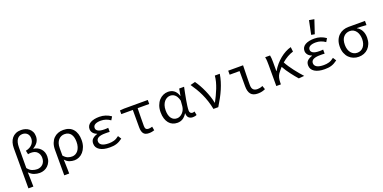

<svg xmlns="http://www.w3.org/2000/svg" viewBox="-12 -1821 6024 3022"><g transform="rotate(-20 3000.0 -310.0)"><path d="M93 179V-495Q93 -544 105.5 -586Q118 -628 143 -658.5Q168 -689 206 -706.5Q244 -724 295 -724Q332 -724 366 -713.5Q400 -703 426.5 -681.5Q453 -660 469 -627.5Q485 -595 485 -551Q485 -497 458 -456Q431 -415 379 -385V-381Q454 -370 499 -320Q544 -270 544 -193Q544 -144 527.5 -106Q511 -68 483.5 -41.5Q456 -15 420.5 -1.5Q385 12 347 12Q300 12 254 -4Q208 -20 170 -62Q172 0 173.5 58.5Q175 117 176 179ZM327 -57Q355 -57 379.5 -66.5Q404 -76 422.5 -94Q441 -112 451.5 -138.5Q462 -165 462 -198Q462 -256 427 -295Q392 -334 321 -334Q295 -334 271 -328L258 -391Q298 -399 325.5 -415Q353 -431 370.5 -452Q388 -473 396 -497Q404 -521 404 -545Q404 -573 395.5 -594Q387 -615 372 -629Q357 -643 337.5 -650Q318 -657 296 -657Q239 -657 206.5 -613Q174 -569 173 -480Q172 -392 171.5 -306.5Q171 -221 171 -133Q206 -87 247.5 -72Q289 -57 327 -57Z M693 179V-248Q693 -311 711 -358Q729 -405 759.5 -436Q790 -467 831 -482.5Q872 -498 919 -498Q1027 -498 1083.5 -432Q1140 -366 1140 -250Q1140 -188 1122 -139.5Q1104 -91 1074.5 -57Q1045 -23 1006.5 -5.5Q968 12 928 12Q886 12 845.5 -2Q805 -16 770 -57Q771 -24 772 4.5Q773 33 773.5 61Q774 89 775 118Q776 147 776 179ZM914 -57Q943 -57 969 -70.5Q995 -84 1014 -108.5Q1033 -133 1044 -169Q1055 -205 1055 -250Q1055 -290 1047 -323Q1039 -356 1022 -379.5Q1005 -403 979 -416Q953 -429 916 -429Q887 -429 861 -417.5Q835 -406 815 -383.5Q795 -361 783.5 -327Q772 -293 772 -247V-123Q790 -102 807.5 -89Q825 -76 843 -69Q861 -62 879 -59.5Q897 -57 914 -57Z M1520 12Q1413 12 1352 -26.5Q1291 -65 1291 -134Q1291 -186 1323.5 -214Q1356 -242 1402 -255V-259Q1359 -275 1337 -304Q1315 -333 1315 -367Q1315 -400 1330.5 -425Q1346 -450 1374 -466Q1402 -482 1440.5 -490Q1479 -498 1525 -498Q1579 -498 1627.5 -482Q1676 -466 1718 -436L1685 -381Q1612 -433 1527 -433Q1466 -433 1431.5 -414Q1397 -395 1397 -357Q1397 -324 1430.5 -304Q1464 -284 1538 -284Q1552 -284 1566.5 -284.5Q1581 -285 1599 -287V-219Q1578 -221 1559.5 -221Q1541 -221 1523 -221Q1373 -221 1373 -141Q1373 -100 1411.5 -77Q1450 -54 1529 -54Q1574 -54 1614.5 -65.5Q1655 -77 1699 -112L1734 -57Q1707 -37 1682 -23.5Q1657 -10 1631 -2Q1605 6 1578 9Q1551 12 1520 12Z M2176 12Q2111 12 2085 -23.5Q2059 -59 2059 -127V-419H1866V-481L1936 -486H2334V-419H2140Q2138 -341 2137 -265.5Q2136 -190 2136 -121Q2136 -86 2150.5 -71Q2165 -56 2194 -56Q2209 -56 2223.5 -59Q2238 -62 2255 -67L2266 -3Q2249 3 2225.5 7.5Q2202 12 2176 12Z M2653 12Q2609 12 2573 -4Q2537 -20 2511.5 -51.5Q2486 -83 2471.5 -128.5Q2457 -174 2457 -234Q2457 -297 2475 -346Q2493 -395 2523 -428.5Q2553 -462 2592.5 -480Q2632 -498 2675 -498Q2700 -498 2724.5 -491.5Q2749 -485 2770.5 -470Q2792 -455 2809 -430.5Q2826 -406 2837 -371H2840L2860 -486H2942Q2932 -438 2921.5 -385.5Q2911 -333 2902 -282Q2893 -231 2887 -185.5Q2881 -140 2881 -107Q2881 -82 2895 -69Q2909 -56 2929 -56Q2937 -56 2946 -58.5Q2955 -61 2963 -64L2975 -1Q2964 4 2948.5 8Q2933 12 2911 12Q2868 12 2842 -12Q2816 -36 2816 -87H2813Q2781 -36 2742 -12Q2703 12 2653 12ZM2670 -57Q2695 -57 2719.5 -69Q2744 -81 2763.5 -101.5Q2783 -122 2795.5 -149.5Q2808 -177 2811 -208L2818 -299Q2808 -339 2793 -364.5Q2778 -390 2760 -404Q2742 -418 2723 -423.5Q2704 -429 2688 -429Q2660 -429 2634 -416.5Q2608 -404 2587.5 -380Q2567 -356 2554.5 -319.5Q2542 -283 2542 -235Q2542 -150 2576 -103.5Q2610 -57 2670 -57Z M3257 0Q3243 -72 3221.5 -138Q3200 -204 3172 -264Q3144 -324 3112 -377Q3080 -430 3047 -477L3129 -498Q3157 -459 3185 -409.5Q3213 -360 3237 -306Q3261 -252 3280 -195.5Q3299 -139 3309 -85H3313Q3338 -132 3362 -182Q3386 -232 3406 -283Q3426 -334 3439.5 -385.5Q3453 -437 3457 -486H3540Q3530 -423 3512 -363.5Q3494 -304 3468.5 -244.5Q3443 -185 3410.5 -125Q3378 -65 3338 0Z M4000 12Q3919 12 3883 -32Q3847 -76 3847 -163V-419H3681V-486H3930Q3929 -445 3928 -402Q3927 -359 3926 -316.5Q3925 -274 3924.5 -233.5Q3924 -193 3924 -157Q3924 -104 3947.5 -80Q3971 -56 4018 -56Q4037 -56 4059 -60.5Q4081 -65 4104 -76L4125 -15Q4099 -3 4069.5 4.5Q4040 12 4000 12Z M4684 8Q4662 -17 4636.5 -48Q4611 -79 4585.5 -113Q4560 -147 4535.5 -183Q4511 -219 4492 -255Q4457 -217 4424 -172Q4387 -118 4387 -25V0H4310V-353Q4310 -382 4308.5 -418Q4307 -454 4300 -486H4382Q4387 -466 4389 -435.5Q4391 -405 4391 -373V-221H4395Q4425 -273 4464 -318.5Q4503 -364 4547.5 -400Q4592 -436 4639 -461Q4686 -486 4733 -498L4742 -420Q4694 -406 4645 -378.5Q4596 -351 4547 -309Q4567 -271 4594.5 -230Q4622 -189 4652.5 -149Q4683 -109 4715 -71Q4747 -33 4777 0Z M5120 12Q5013 12 4952 -26.5Q4891 -65 4891 -134Q4891 -186 4923.5 -214Q4956 -242 5002 -255V-259Q4959 -275 4937 -304Q4915 -333 4915 -367Q4915 -400 4930.5 -425Q4946 -450 4974 -466Q5002 -482 5040.5 -490Q5079 -498 5125 -498Q5179 -498 5227.5 -482Q5276 -466 5318 -436L5285 -381Q5212 -433 5127 -433Q5066 -433 5031.5 -414Q4997 -395 4997 -357Q4997 -324 5030.5 -304Q5064 -284 5138 -284Q5152 -284 5166.5 -284.5Q5181 -285 5199 -287V-219Q5178 -221 5159.5 -221Q5141 -221 5123 -221Q4973 -221 4973 -141Q4973 -100 5011.5 -77Q5050 -54 5129 -54Q5174 -54 5214.5 -65.5Q5255 -77 5299 -112L5334 -57Q5307 -37 5282 -23.5Q5257 -10 5231 -2Q5205 6 5178 9Q5151 12 5120 12ZM5158 -559 5101 -569 5148 -799 5233 -784Z M5690 12Q5643 12 5601.5 -4.5Q5560 -21 5528.5 -52.5Q5497 -84 5478.5 -131Q5460 -178 5460 -238Q5460 -302 5479.5 -348.5Q5499 -395 5531.5 -425.5Q5564 -456 5606 -471Q5648 -486 5694 -486H5972V-416Q5929 -419 5892.5 -421Q5856 -423 5814 -424V-420Q5862 -394 5888 -345Q5914 -296 5914 -227Q5914 -170 5896.5 -126Q5879 -82 5849 -51Q5819 -20 5778 -4Q5737 12 5690 12ZM5690 -56Q5721 -56 5747.5 -68.5Q5774 -81 5793 -104Q5812 -127 5822.5 -160Q5833 -193 5833 -234Q5833 -270 5824 -303.5Q5815 -337 5797 -362.5Q5779 -388 5752.5 -403Q5726 -418 5692 -418Q5629 -418 5587 -373.5Q5545 -329 5545 -238Q5545 -196 5556 -162.5Q5567 -129 5586.5 -105Q5606 -81 5632.5 -68.5Q5659 -56 5690 -56Z"/></g></svg>

Font: Source Code Pro
Style: Regular
Weight: 400
Monospace: yes
Designer: Paul D. Hunt, Teo Tuominen
Foundry: Adobe Systems Incorporated
Version: Version 2.030;PS 1.000;hotconv 16.6.51;makeotf.lib2.5.65220